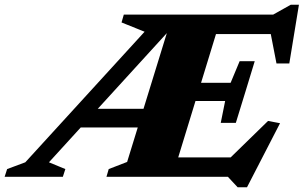

<svg xmlns="http://www.w3.org/2000/svg" viewBox="-102 -744 1278 808"><path d="M104 -61 173 -32.5 162.5 0H-82.5L-72 -32.5L4.5 -61L506.5 -610.5L409.5 -649.5L419 -682.5H832L623 0H346L355.5 -32.5L433 -62.5L604.5 -619L610 -615.5ZM898 44 857 0H522.5L548 -81.5H906L828.5 -42.5L1026 -235L1076.5 -225.5L937.5 44ZM216.5 -207.5 243 -286H555.5L529 -207.5ZM827 -227 845.5 -319H620L643.5 -395.5H868.5L906.5 -486.5H970L930.5 -357L890.5 -227ZM1061.5 -477 1029.5 -642 1053 -600.5H706L731 -682.5H1047.5L1121.5 -724H1156L1115.5 -477Z"/></svg>

Font: Newsreader ExtraBold
Style: Italic
Weight: 800
Italic angle: -17°
Designer: Hugues Gentile
Foundry: Production Type
Version: Version 1.003